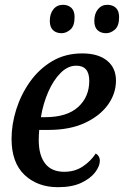

<svg xmlns="http://www.w3.org/2000/svg" viewBox="-20 -768 515 798"><path d="M421 -630Q399 -630 385.5 -642.5Q372 -655 372 -681Q372 -711 387 -729.5Q402 -748 426 -748Q448 -748 461.5 -735.5Q475 -723 475 -697Q475 -660 457.5 -645Q440 -630 421 -630ZM236 -630Q214 -630 200.5 -642.5Q187 -655 187 -681Q187 -711 202 -729.5Q217 -748 242 -748Q263 -748 276.5 -735.5Q290 -723 290 -697Q290 -660 272.5 -645Q255 -630 236 -630ZM221 10Q136 10 82 -41Q28 -92 28 -191Q28 -251 47.5 -313Q67 -375 104.5 -428Q142 -481 196.5 -513.5Q251 -546 322 -546Q388 -546 425 -516Q462 -486 462 -433Q462 -379 428.5 -332.5Q395 -286 332.5 -257Q270 -228 181 -228H143Q142 -217 141.5 -206.5Q141 -196 141 -186Q141 -123 167.5 -88.5Q194 -54 247 -54Q291 -54 324 -76Q357 -98 378 -130Q395 -120 395 -100Q395 -78 376 -52.5Q357 -27 318.5 -8.5Q280 10 221 10ZM150 -281H168Q258 -281 304.5 -323Q351 -365 351 -432Q351 -495 297 -495Q262 -495 232 -465Q202 -435 180.5 -386Q159 -337 150 -281Z"/></svg>

Font: Noto Serif SemiCondensed Medium
Style: Italic
Weight: 500
Width: 4
Italic angle: -12°
Designer: Monotype Design Team
Foundry: Monotype Imaging Inc.
Version: Version 2.013